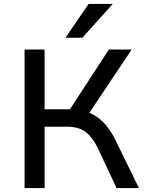

<svg xmlns="http://www.w3.org/2000/svg" viewBox="-20 -957 746 977"><path d="M105 0V-705H207V-401H348L323 -381L534 -705H650L422 -364L380 -397Q421 -392 455.5 -373Q490 -354 517.5 -322Q545 -290 566 -247L687 0H573L477 -205Q450 -260 415 -286Q380 -312 324 -312H207V0ZM313 -765 431 -937H554L399 -765Z"/></svg>

Font: Nunito Sans 7pt Medium
Style: Regular
Weight: 500
Designer: Vernon Adams
Foundry: Vernon Adams
Version: Version 3.101;gftools[0.9.27]